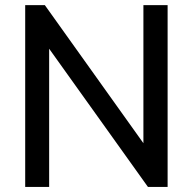

<svg xmlns="http://www.w3.org/2000/svg" viewBox="-20 -739 762 759"><path d="M174.3 0V-546.4L564.9 0H642.6V-718.8H546.9V-172.9L157.2 -718.8H79.6V0Z"/></svg>

Font: Winston
Style: Regular
Weight: 400
Designer: Vernon Adams, Kim Jin-seong, David Berlow, Cristiano Sobral
Foundry: The Winston Project Authors
Version: Version 3.004